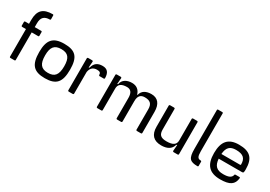

<svg xmlns="http://www.w3.org/2000/svg" viewBox="17 -1645 3543 2519"><g transform="rotate(30 1789.0 -385.0)"><path d="M121 0H187C192 0 197 -5 197 -11V-430H297C302 -430 307 -435 307 -440V-500C307 -505 302 -510 297 -510H197V-569C197 -656 237 -695 320 -695C326 -695 331 -700 331 -705L330 -765C330 -771 325 -775 319 -775C174 -775 110 -714 110 -569V-510H51C45 -510 40 -505 40 -500V-440C40 -435 45 -430 51 -430H110V-11C110 -5 115 0 121 0Z M645 5C817 5 878 -69 878 -258C878 -446 816 -515 645 -515C476 -515 411 -441 411 -258C411 -64 477 5 645 5ZM500 -258C500 -384 543 -435 645 -435C749 -435 789 -384 789 -258C789 -129 748 -76 645 -76C542 -76 500 -129 500 -258Z M993 -497V-13C993 -6 999 0 1006 0H1068C1075 0 1081 -6 1081 -13V-340C1090 -397 1121 -435 1186 -435C1229 -435 1244 -421 1244 -388C1244 -382 1249 -378 1254 -378H1320C1326 -378 1331 -383 1331 -389C1331 -474 1296 -515 1225 -515C1150 -515 1105 -484 1086 -410L1081 -408L1074 -404L1081 -497C1081 -505 1075 -510 1068 -510H1006C999 -510 993 -505 993 -497Z M1426 -497V-13C1426 -6 1432 0 1439 0H1501C1508 0 1514 -6 1514 -13V-340C1514 -403 1554 -435 1640 -435C1693 -435 1726 -403 1726 -321V-13C1726 -6 1732 0 1739 0H1801C1808 0 1814 -6 1814 -13V-321C1814 -403 1848 -435 1910 -435C1990 -435 2026 -403 2026 -321V-13C2026 -6 2032 0 2039 0H2101C2108 0 2114 -6 2114 -13V-333C2114 -450 2062 -515 1965 -515C1885 -515 1827 -485 1810 -415L1804 -413C1785 -479 1740 -515 1670 -515C1595 -515 1531 -481 1519 -410L1514 -408L1507 -404L1514 -497C1514 -505 1508 -510 1501 -510H1439C1432 -510 1426 -505 1426 -497Z M2670 -13V-497C2670 -505 2664 -510 2657 -510H2595C2588 -510 2582 -505 2582 -497V-171C2582 -109 2543 -76 2443 -76C2351 -76 2322 -109 2322 -189V-497C2322 -505 2316 -510 2309 -510H2247C2240 -510 2234 -505 2234 -497V-177C2234 -56 2293 5 2408 5C2493 5 2558 -26 2577 -101L2582 -103L2589 -106L2582 -13C2582 -5 2588 0 2595 0H2657C2664 0 2670 -6 2670 -13Z M2810 -765V-175C2810 -31 2841 3 2959 3C2966 3 2970 -1 2970 -8V-72C2970 -79 2966 -83 2959 -83C2913 -83 2898 -106 2898 -190V-765C2898 -770 2893 -775 2887 -775H2821C2815 -775 2810 -770 2810 -765Z M3291 -515C3132 -515 3060 -433 3060 -256C3060 -78 3135 4 3301 4C3445 4 3507 -37 3517 -139C3518 -145 3513 -150 3506 -150H3445C3437 -150 3434 -147 3434 -140C3424 -96 3386 -75 3301 -75C3203 -75 3158 -118 3150 -222H3502C3524 -222 3528 -229 3528 -278C3528 -443 3461 -515 3291 -515ZM3150 -293C3158 -394 3200 -436 3291 -436C3402 -436 3443 -394 3443 -303C3443 -296 3440 -293 3432 -293Z"/></g></svg>

Font: Aldone Medium
Style: Regular
Weight: 500
Designer: Pietro Gregorini
Version: Version 1.500;FEAKit 1.0